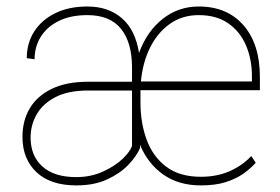

<svg xmlns="http://www.w3.org/2000/svg" viewBox="-20 -558 858 588"><path d="M410.2 -281.7V-275.4V-244.1Q410.2 -181.2 429.4 -129.4Q448.7 -77.6 489.5 -47.1Q530.3 -16.6 595.2 -16.6Q644.5 -16.6 683.6 -33.9Q722.7 -51.3 749.5 -80.1L763.2 -59.6Q747.1 -41.5 724.9 -25.9Q702.6 -10.3 671.1 -0.2Q639.6 9.8 595.2 9.8Q526.9 9.8 479.7 -23.7Q432.6 -57.1 408.7 -114.7V-106.4H409.7Q398.4 -79.6 372.8 -53Q347.2 -26.4 307.6 -8.3Q268.1 9.8 213.9 9.8Q134.3 9.8 91.6 -30.8Q48.8 -71.3 48.8 -138.7Q48.8 -189 71.5 -226.8Q94.2 -264.6 138.9 -286.1Q183.6 -307.6 249 -307.6H384.3V-351.6Q384.3 -427.7 350.6 -469.7Q316.9 -511.7 247.6 -511.7Q196.3 -511.7 160.2 -493.9Q124 -476.1 105 -445.6Q85.9 -415 85.9 -376.5L62 -379.9Q62 -425.8 84.7 -461.4Q107.4 -497.1 149.2 -517.6Q190.9 -538.1 247.6 -538.1Q311.5 -538.1 353 -502.4Q394.5 -466.8 405.8 -396Q430.2 -462.4 478.3 -500.2Q526.4 -538.1 588.4 -538.1Q675.8 -538.1 725.8 -480.5Q775.9 -422.9 775.9 -322.3V-281.7ZM588.4 -511.7Q538.1 -511.7 500.2 -484.9Q462.4 -458 439.7 -412.4Q417 -366.7 411.6 -308.6H751.5V-324.2Q751.5 -377 733.2 -419.4Q714.8 -461.9 678.7 -486.8Q642.6 -511.7 588.4 -511.7ZM213.4 -15.6Q258.3 -15.6 295.2 -32.5Q332 -49.3 355.5 -71.5Q378.9 -93.8 384.3 -111.8V-280.8H249.5Q189 -280.8 150.1 -260.7Q111.3 -240.7 92.5 -208Q73.7 -175.3 73.7 -136.7Q73.7 -80.6 109.9 -48.1Q146 -15.6 213.4 -15.6Z"/></svg>

Font: Robert Sans Thin
Style: Regular
Weight: 100
Designer: Christian Robertson (extended by Adam Twardoch)
Foundry: Google
Version: Version 12.135;April 2, 2019;FontCreator 11.5.0.2425 64-bit;